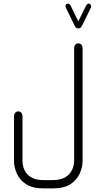

<svg xmlns="http://www.w3.org/2000/svg" viewBox="-20 -872 536 1067"><path d="M415 -753 457 -838Q464 -852 474 -852Q479 -852 482.5 -848Q486 -844 486 -837Q486 -836 486 -833Q486 -830 484 -827L440 -737Q435 -728 430.5 -721Q426 -714 415 -714Q405 -714 400 -721Q395 -728 391 -737L347 -827Q346 -830 345 -833Q344 -836 344 -837Q344 -844 347.5 -848Q351 -852 357 -852Q367 -852 374 -838ZM439 23Q439 57 423 92.5Q407 128 371.5 151.5Q336 175 275 175H221Q161 175 125 151.5Q89 128 73.5 92.5Q58 57 58 23V-224Q58 -238 64.5 -245.5Q71 -253 81 -253Q92 -253 98.5 -245.5Q105 -238 105 -224V23Q105 35 109 53Q113 71 125.5 88.5Q138 106 161.5 117.5Q185 129 225 129H270Q310 129 334 117.5Q358 106 370.5 88.5Q383 71 387.5 53Q392 35 392 23V-602Q392 -616 398.5 -623.5Q405 -631 415 -631Q426 -631 432.5 -623.5Q439 -616 439 -602Z"/></svg>

Font: Beiruti Light
Style: Regular
Weight: 300
Designer: Arlette Boutros
Foundry: Boutros
Version: Version 1.41